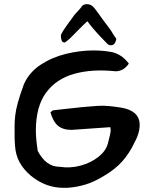

<svg xmlns="http://www.w3.org/2000/svg" viewBox="-20 -918 740 921"><path d="M513 -701Q500 -701 494 -709Q439 -764 409 -803Q401 -815 400 -816Q398 -818 316 -734Q309 -728 303 -723Q297 -718 291 -714Q278 -714 275 -726Q272 -738 272 -747Q272 -753 284 -772Q290 -782 301 -797Q312 -812 328 -834Q333 -842 339.5 -849.5Q346 -857 353 -864Q360 -872 365 -877.5Q370 -883 372 -887Q380 -898 396 -898Q411 -898 422 -890Q434 -880 454 -851Q462 -839 469 -830Q476 -821 480 -815Q512 -774 520 -759Q526 -748 532 -740.5Q538 -733 538 -729Q531 -701 513 -701ZM285 -17Q198 -17 127 -76Q92 -106 73.5 -140.5Q55 -175 52 -219Q51 -234 50.5 -244.5Q50 -255 50 -261Q50 -290 50 -313.5Q50 -337 53 -364Q56 -391 66 -427Q76 -463 95 -515Q121 -572 175 -607.5Q229 -643 296 -659.5Q363 -676 427 -676Q469 -676 506 -670Q560 -663 598 -613Q574 -577 535 -576Q423 -588 336.5 -564Q250 -540 201 -473.5Q152 -407 152 -291Q152 -253 161 -194Q201 -118 265 -118Q317 -110 366.5 -123.5Q416 -137 451.5 -165Q487 -193 497 -228Q504 -254 507.5 -270Q511 -286 511 -293Q511 -295 510.5 -299Q510 -303 509 -308Q492 -307 467 -305Q442 -303 409 -301L323 -295Q282 -295 258.5 -314.5Q235 -334 222 -379Q224 -380 229 -385Q233 -389 236 -389L271 -393Q329 -400 372.5 -404Q416 -408 446 -410Q471 -412 499.5 -409.5Q528 -407 560 -402Q650 -387 650 -319Q650 -293 640 -267Q638 -260 633.5 -251Q629 -242 624 -232Q601 -183 566.5 -144Q532 -105 475 -72Q430 -45 390.5 -33Q351 -21 313 -18Q309 -17 302 -17Q295 -17 285 -17Z"/></svg>

Font: Mansalva
Style: Regular
Weight: 400
Designer: Carolina Short
Foundry: Carolina Short
Version: Version 2.112; ttfautohint (v1.8.4.7-5d5b)